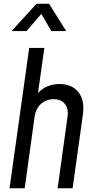

<svg xmlns="http://www.w3.org/2000/svg" viewBox="-20 -1006 510 1026"><path d="M201 -932 254 -840H334L242 -986H175L42 -840H122ZM298 -557C251 -557 212 -540 183 -509L217 -750H136L31 0H112L165 -383C173 -439 213 -476 267 -476C320 -476 349 -439 341 -383L288 0H368L423 -394C438 -498 384 -557 298 -557Z"/></svg>

Font: Mohave
Style: Italic
Weight: 400
Italic angle: -8°
Designer: Gumpita Rahayu
Foundry: Tokotype
Version: Version 2.002;PS 002.002;hotconv 1.0.88;makeotf.lib2.5.64775